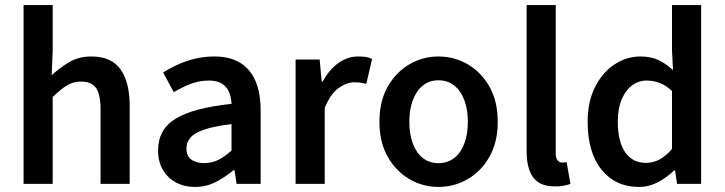

<svg xmlns="http://www.w3.org/2000/svg" viewBox="-20 -726 2861 758"><path d="M73 0V-706H188V-524L184 -429Q215 -458 253 -480.5Q291 -503 341 -503Q420 -503 456 -452Q492 -401 492 -308V0H377V-293Q377 -354 359 -379Q341 -404 300 -404Q268 -404 243.5 -388.5Q219 -373 188 -343V0Z M750 12Q707 12 674 -6Q641 -24 622.5 -56.5Q604 -89 604 -132Q604 -215 673.5 -257.5Q743 -300 894 -316Q893 -341 884.5 -362Q876 -383 856.5 -395.5Q837 -408 804 -408Q768 -408 733.5 -395Q699 -382 666 -362L624 -440Q651 -457 683 -471.5Q715 -486 751 -494.5Q787 -503 826 -503Q887 -503 927.5 -478.5Q968 -454 988.5 -406.5Q1009 -359 1009 -290V0H914L906 -54H902Q868 -26 831 -7Q794 12 750 12ZM786 -82Q816 -82 841.5 -94.5Q867 -107 894 -132V-236Q827 -228 788 -215Q749 -202 732.5 -183.5Q716 -165 716 -140Q716 -109 736 -95.5Q756 -82 786 -82Z M1147 0V-491H1242L1250 -404H1254Q1280 -452 1316.5 -477.5Q1353 -503 1393 -503Q1412 -503 1425 -501Q1438 -499 1449 -493L1426 -395Q1414 -398 1404 -399.5Q1394 -401 1378 -401Q1349 -401 1317 -378.5Q1285 -356 1262 -300V0Z M1711 12Q1650 12 1597 -18.5Q1544 -49 1511 -106.5Q1478 -164 1478 -245Q1478 -327 1511 -384.5Q1544 -442 1597 -472.5Q1650 -503 1711 -503Q1773 -503 1826 -472.5Q1879 -442 1912 -384.5Q1945 -327 1945 -245Q1945 -164 1912 -106.5Q1879 -49 1826 -18.5Q1773 12 1711 12ZM1711 -82Q1747 -82 1773 -102Q1799 -122 1813 -159Q1827 -196 1827 -245Q1827 -294 1813 -331Q1799 -368 1773 -388.5Q1747 -409 1711 -409Q1675 -409 1649.5 -388.5Q1624 -368 1610 -331Q1596 -294 1596 -245Q1596 -196 1610 -159Q1624 -122 1649.5 -102Q1675 -82 1711 -82Z M2171 10Q2130 10 2105.5 -6.5Q2081 -23 2070 -54Q2059 -85 2059 -128V-706H2174V-122Q2174 -100 2182 -92Q2190 -84 2200 -84Q2204 -84 2207.5 -84.5Q2211 -85 2217 -86L2232 0Q2222 4 2206.5 7Q2191 10 2171 10Z M2502 12Q2410 12 2355 -56Q2300 -124 2300 -245Q2300 -325 2329.5 -383Q2359 -441 2406.5 -472Q2454 -503 2508 -503Q2550 -503 2579.5 -489Q2609 -475 2637 -449L2633 -528V-706H2748V0H2653L2645 -53H2641Q2614 -26 2578 -7Q2542 12 2502 12ZM2530 -83Q2559 -83 2584 -96.5Q2609 -110 2633 -138V-367Q2608 -390 2583 -399Q2558 -408 2533 -408Q2501 -408 2475.5 -389Q2450 -370 2434.5 -334Q2419 -298 2419 -246Q2419 -167 2448 -125Q2477 -83 2530 -83Z"/></svg>

Font: Source Sans 3 ExtraLight SemiBold
Style: Regular
Weight: 600
Version: Version 3.052;hotconv 1.1.0;makeotfexe 2.6.0